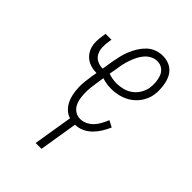

<svg xmlns="http://www.w3.org/2000/svg" viewBox="-214 -626 928 928"><g transform="rotate(45 250.0 -161.5)"><path d="M204 205 237 3Q217 -3 202.5 -17Q188 -31 179 -49Q170 -67 166 -87.5Q162 -108 161 -129.5Q160 -151 162.5 -172.5Q165 -194 168 -215L173 -242Q154 -242 137 -246.5Q120 -251 106 -260.5Q92 -270 82 -284.5Q72 -299 67.5 -315.5Q63 -332 63.5 -350.5Q64 -369 67 -387L70 -407H110L107 -387Q104 -367 105 -347.5Q106 -328 115 -311.5Q124 -295 141.5 -286.5Q159 -278 179 -278L188 -335Q192 -357 197 -378Q202 -399 210.5 -420Q219 -441 231 -460.5Q243 -480 259.5 -496Q276 -512 297.5 -520Q319 -528 341 -528Q360 -528 378 -522Q396 -516 409 -504Q422 -492 430 -476Q438 -460 441.5 -441.5Q445 -423 446 -404Q447 -385 444 -366Q440 -339 424 -313Q408 -287 384 -270Q360 -253 332 -245.5Q304 -238 276 -238Q260 -238 244.5 -240.5Q229 -243 214 -248L208 -209Q205 -190 203 -171.5Q201 -153 201.5 -134Q202 -115 205 -97Q208 -79 216.5 -63.5Q225 -48 240 -38.5Q255 -29 274 -29Q292 -29 309.5 -37.5Q327 -46 340 -60Q353 -74 362 -91Q371 -108 378 -125L411 -108Q402 -87 389.5 -66.5Q377 -46 360 -29Q343 -12 321 -2Q299 8 276 8L244 205ZM277 -275Q298 -275 319.5 -280.5Q341 -286 359 -299Q377 -312 389 -331.5Q401 -351 405 -372Q408 -392 406.5 -412Q405 -432 398.5 -450Q392 -468 376.5 -479.5Q361 -491 340 -491Q323 -491 306.5 -482.5Q290 -474 278 -460Q266 -446 258 -430Q250 -414 244 -397Q238 -380 234 -363Q230 -346 228 -329L220 -285Q233 -280 247.5 -277.5Q262 -275 277 -275Z"/></g></svg>

Font: Iosevka SS04 Extralight
Style: Italic
Weight: 200
Italic angle: -9°
Monospace: yes
Designer: Belleve Invis
Foundry: Belleve Invis
Version: Version 19.0.0; ttfautohint (v1.8.4)